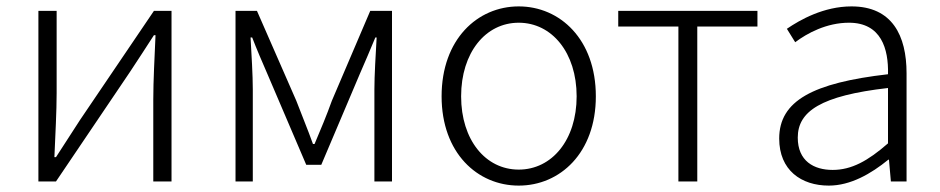

<svg xmlns="http://www.w3.org/2000/svg" viewBox="-20 -567 2939 600"><path d="M100 0H155L386 -342C407 -374 440 -424 461 -457H466C463 -386 459 -315 459 -256V0H516V-533H461L230 -192C209 -159 176 -109 155 -76H150C153 -147 157 -219 157 -276V-533H100Z M716 0H770V-288C770 -331 766 -397 763 -450H768C783 -411 800 -372 816 -335L937 -52H984L1104 -335C1120 -372 1137 -411 1153 -450H1157C1154 -397 1150 -331 1150 -288V0H1205V-533H1137L1017 -252C1001 -207 982 -162 963 -117H958C942 -162 923 -207 906 -252L783 -533H716Z M1601 13C1730 13 1842 -89 1842 -266C1842 -444 1730 -547 1601 -547C1472 -547 1360 -444 1360 -266C1360 -89 1472 13 1601 13ZM1601 -37C1497 -37 1421 -130 1421 -266C1421 -402 1497 -496 1601 -496C1705 -496 1782 -402 1782 -266C1782 -130 1705 -37 1601 -37Z M2100 0H2159V-484H2347V-533H1912V-484H2100Z M2570 13C2638 13 2702 -24 2756 -68H2758L2764 0H2813V-338C2813 -456 2768 -547 2641 -547C2554 -547 2480 -505 2439 -477L2465 -435C2502 -463 2563 -496 2633 -496C2734 -496 2757 -414 2755 -335C2520 -308 2415 -252 2415 -134C2415 -35 2484 13 2570 13ZM2582 -36C2523 -36 2473 -64 2473 -137C2473 -219 2545 -268 2755 -292V-119C2692 -64 2641 -36 2582 -36Z"/></svg>

Font: Noto Sans CJK Light
Style: Regular
Weight: 300
Designer: Ryoko NISHIZUKA (kana & ideographs); Paul D. Hunt (Latin, Greek & Cyrillic); Wenlong ZHANG (bopomofo); Sandoll Communica
Foundry: Adobe Systems Incorporated
Version: Version 1.000;PS 1;hotconv 1.0.78;makeotf.lib2.5.61930